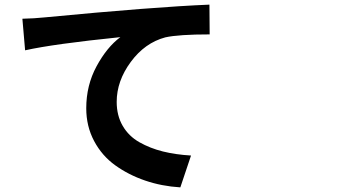

<svg xmlns="http://www.w3.org/2000/svg" viewBox="-20 -766 1540 825"><path d="M76.2 -685.5Q127 -686.5 172.9 -691.4Q641.6 -736.3 879.9 -746.1L880.9 -618.2Q748 -618.2 690.4 -605.5Q602.5 -582 542 -500Q481.4 -418 481.4 -328.1Q481.4 -269.5 507.3 -225.1Q533.2 -180.7 579.1 -154.8Q625 -128.9 679.7 -115.2Q734.4 -101.6 800.8 -97.7L754.9 39.1Q674.8 34.2 603.5 9.8Q532.2 -14.6 475.1 -55.7Q418 -96.7 384.3 -160.2Q350.6 -223.6 350.6 -300.8Q350.6 -399.4 395 -481.4Q439.5 -563.5 497.1 -606.4Q210 -577.1 87.9 -549.8Z"/></svg>

Font: Bpmf Zihi Sans Bold
Style: Bold
Weight: 700
Foundry: But Ko
Version: Version 1.320